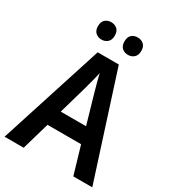

<svg xmlns="http://www.w3.org/2000/svg" viewBox="-215 -1082 1037 1149"><g transform="rotate(30 303.5 -507.5)"><path d="M475 -51 419 -241H187L132 -51H0L230 -767H376L606 -51ZM335 -543Q328 -569 318 -604.5Q308 -640 303 -666Q299 -647 293 -623.5Q287 -600 281 -578.5Q275 -557 272 -544L216 -349H391ZM153 -904Q153 -935 170 -949.5Q187 -964 211 -964Q235 -964 252 -949.5Q269 -935 269 -904Q269 -874 252 -859Q235 -844 211 -844Q187 -844 170 -859Q153 -874 153 -904ZM336 -904Q336 -935 352.5 -949.5Q369 -964 394 -964Q418 -964 435 -949.5Q452 -935 452 -904Q452 -874 435 -859Q418 -844 394 -844Q369 -844 352.5 -859Q336 -874 336 -904Z"/></g></svg>

Font: Noto Sans Tamil UI SemiCondensed SemiBold
Style: Regular
Weight: 600
Width: 4
Designer: Jelle Bosma - Monotype Design Team
Foundry: Monotype Imaging Inc.
Version: Version 2.004; ttfautohint (v1.8.4.7-5d5b)